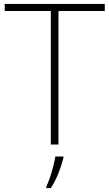

<svg xmlns="http://www.w3.org/2000/svg" viewBox="-20 -734 555 975"><path d="M277 0H238V-678H4V-714H512V-678H277ZM302 68Q293 104 277 145Q261 186 238 221H215V214Q223 198 232.5 170.5Q242 143 250 112.5Q258 82 261 61H302Z"/></svg>

Font: Noto Sans Kannada ExtraLight
Style: Regular
Weight: 200
Designer: Jelle Bosma - Monotype Design Team
Foundry: Monotype Imaging Inc.
Version: Version 2.005; ttfautohint (v1.8.4.7-5d5b)